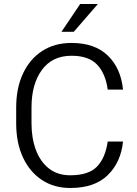

<svg xmlns="http://www.w3.org/2000/svg" viewBox="-20 -937 690 967"><path d="M522.5 -224.1H599.6Q588.9 -119.6 522.7 -54.9Q456.5 9.8 334 9.8Q252 9.8 190.7 -30.8Q129.4 -71.3 95.5 -144.5Q61.5 -217.8 61.5 -315.4V-395Q61.5 -493.2 95.7 -566.4Q129.9 -639.6 192.4 -680.2Q254.9 -720.7 340.3 -720.7Q457.5 -720.7 523.2 -657Q588.9 -593.3 599.6 -485.8H522.5Q511.7 -565.9 469.5 -611.1Q427.2 -656.2 340.3 -656.2Q243.2 -656.2 190.9 -584.7Q138.7 -513.2 138.7 -396V-315.4Q138.7 -241.7 160.6 -182.4Q182.6 -123 226.1 -88.6Q269.5 -54.2 334 -54.2Q426.3 -54.2 468.5 -97.9Q510.7 -141.6 522.5 -224.1ZM289.6 -776.9 383.8 -917H473.1L351.6 -776.9Z"/></svg>

Font: Vazirmatn RD Light
Style: Regular
Weight: 300
Designer: Saber Rastikerdar
Foundry: Saber Rastikerdar
Version: Version 32.102